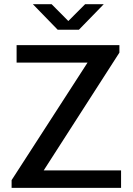

<svg xmlns="http://www.w3.org/2000/svg" viewBox="-20 -903 640 923"><path d="M35.8 0V-37L400.8 -602H59.8V-686H554V-650L190.2 -84H562V0ZM257.2 -760.2 138 -882.8H228.2L324.8 -785.5H292L389.2 -882.8H478.8L359.5 -760.2Z"/></svg>

Font: Chivo Medium
Style: Regular
Weight: 500
Designer: Hector Gatti
Foundry: Omnibus-Type
Version: Version 2.002